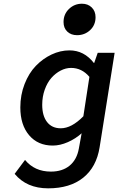

<svg xmlns="http://www.w3.org/2000/svg" viewBox="-20 -795 640 1037"><path d="M396 -605Q363.8 -605 343.5 -624.3Q323.2 -643.6 323.2 -675.8Q323.2 -718.3 352.5 -746.6Q381.8 -774.9 422.9 -774.9Q455.1 -774.9 475.6 -754.6Q496.1 -734.4 496.1 -702.1Q496.1 -659.7 466.8 -632.3Q437.5 -605 396 -605ZM240.2 222.2Q124 222.2 59.1 144L115.2 68.8Q167 131.8 254.9 131.8Q316.9 131.8 356 99.6Q395 67.4 405.8 7.8L420.9 -75.2Q388.7 -45.9 346.4 -27.3Q304.2 -8.8 265.1 -8.8Q184.6 -8.8 137.2 -64.7Q89.8 -120.6 89.8 -214.8Q89.8 -282.2 112.8 -341.1Q135.7 -399.9 173.3 -439Q210.9 -478 258.3 -500.5Q305.7 -522.9 355 -522.9Q434.1 -522.9 486.8 -455.1H488.8L507.8 -509.8H599.1L518.1 0Q501 107.4 429.4 164.8Q357.9 222.2 240.2 222.2ZM308.1 -102.1Q366.7 -102.1 430.2 -167L462.9 -379.9Q421.9 -428.2 363.8 -428.2Q335.4 -428.2 307.6 -413.8Q279.8 -399.4 257.6 -374.3Q235.4 -349.1 221.7 -311Q208 -272.9 208 -229Q208 -169.4 234.4 -135.7Q260.7 -102.1 308.1 -102.1Z"/></svg>

Font: Office Code Pro Medium Italic
Style: Regular
Weight: 500
Italic angle: -9°
Designer: Nathan Rutzky & Paul D. Hunt
Foundry: Adobe Systems Incorporated
Version: Version 1.004;PS 001.004;hotconv 1.0.70;makeotf.lib2.5.58329